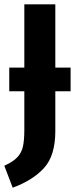

<svg xmlns="http://www.w3.org/2000/svg" viewBox="-30 -712 353 892"><path d="M298 -288H227V-103Q227 11 174.5 68.5Q122 126 29 160L-10 58Q30 40 50 19Q70 -2 76.5 -31Q83 -60 83 -108V-288H13V-398H83V-692H227V-398H298Z"/></svg>

Font: Fira Sans Condensed SemiBold
Style: Regular
Weight: 600
Width: 3
Designer: bBox Type GmbH & Carrois Corporate GbR & Edenspiekermann AG
Foundry: bBox Type GmbH & Carrois Corporate GbR & Edenspiekermann AG
Version: Version 4.301